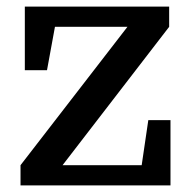

<svg xmlns="http://www.w3.org/2000/svg" viewBox="-20 -560 585 580"><path d="M408 -61 428 -197H495V0H42V-61L365 -479H146L122 -348H55V-540H491V-479L169 -61Z"/></svg>

Font: Domine Medium
Style: Regular
Weight: 500
Designer: Pablo Impallari, Rodrigo Fuenzalida, Brenda Gallo
Foundry: Pablo Impallari, Rodrigo Fuenzalida, Brenda Gallo
Version: Version 2.000